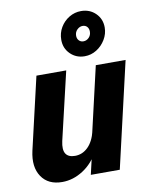

<svg xmlns="http://www.w3.org/2000/svg" viewBox="-87 -840 712 914"><g transform="rotate(-10 268.5 -383.0)"><path d="M140 10Q72 10 40 -37.5Q8 -85 25 -161L106 -510H250L173 -182Q164 -141 176.5 -121.5Q189 -102 221 -102Q257 -102 284 -128.5Q311 -155 323 -205L317 -107Q290 -53 241.5 -21.5Q193 10 140 10ZM279 0 304 -108H300L393 -510H537L419 0ZM349 -561Q308 -561 280 -588.5Q252 -616 252 -657Q252 -690 268 -717Q284 -744 310.5 -760Q337 -776 368 -776Q410 -776 438 -748.5Q466 -721 466 -680Q466 -649 449.5 -621.5Q433 -594 406.5 -577.5Q380 -561 349 -561ZM355 -632Q370 -632 381.5 -643.5Q393 -655 393 -673Q393 -687 385 -696Q377 -705 363 -705Q349 -705 337 -693.5Q325 -682 325 -664Q325 -650 333.5 -641Q342 -632 355 -632Z"/></g></svg>

Font: Instrument Sans SemiCondensed
Style: Bold Italic
Weight: 700
Width: 4
Italic angle: -13°
Designer: Rodrigo Fuenzalida
Foundry: fragTYPE
Version: Version 1.000;gftools[0.9.28]